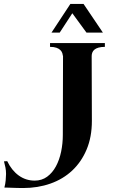

<svg xmlns="http://www.w3.org/2000/svg" viewBox="-224 -740 567 959"><path d="M25.9 -524.9H299.8V-505.9Q280.8 -505.9 268.1 -502.2Q255.4 -498.5 247.8 -492.2Q240.2 -485.8 237.1 -477.5Q233.9 -469.2 233.9 -460L234.9 -136.2Q234.9 -55.7 208.7 6.6Q182.6 68.8 136.7 111.8Q90.8 154.8 27.8 177Q-35.2 199.2 -108.9 199.2Q-127 199.2 -139.6 198.7Q-152.3 198.2 -162.4 198Q-172.4 197.8 -181.6 197.3Q-190.9 196.8 -202.1 196.8Q-197.3 179.7 -195.6 160.6Q-193.8 141.6 -193.8 128.9Q-193.8 111.8 -196.8 96.7Q-199.7 81.5 -204.1 65.9L-188 64.9Q-166 110.8 -130.6 136.5Q-95.2 162.1 -50.8 162.1Q-15.1 162.1 11.5 142.6Q38.1 123 55.4 90.8Q72.8 58.6 81.3 17.6Q89.8 -23.4 89.8 -65.9L90.8 -459Q89.8 -466.3 87.2 -474.6Q84.5 -482.9 77.4 -490Q70.3 -497.1 57.9 -501.5Q45.4 -505.9 25.9 -505.9ZM290 -577.1H208L137.2 -673.8L74.2 -577.1H33.2L127.4 -720.2H193.4Z"/></svg>

Font: Uncial Antiqua
Style: Regular
Weight: 400
Version: Version 1.000